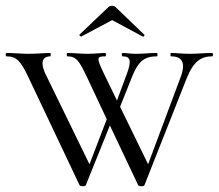

<svg xmlns="http://www.w3.org/2000/svg" viewBox="-25 -655 772 678"><path d="M262 -526 371 -584 479 -526C482 -524 488 -531 484 -533L382 -631C376 -636 365 -636 359 -631L256 -533C253 -531 260 -525 262 -526ZM724 -468C694 -468 678 -465 645 -465C616 -465 600 -468 579 -468C576 -468 576 -456 579 -456C618 -456 632 -434 613 -383L498 -75L399 -278L441 -383C464 -442 488 -456 529 -456C532 -456 532 -468 529 -468C500 -468 487 -465 455 -465C433 -465 422 -468 408 -468C404 -468 404 -456 408 -456C436 -456 441 -441 421 -389L388 -300L342 -395C316 -450 315 -456 347 -456C350 -456 350 -468 347 -468C331 -468 310 -465 284 -465C259 -465 235 -468 213 -468C210 -468 210 -456 213 -456C245 -456 255 -439 281 -385L352 -234L291 -75L135 -395C113 -443 132 -456 152 -456C155 -456 155 -468 152 -468C133 -468 108 -465 75 -465C51 -465 22 -468 -2 -468C-6 -468 -6 -456 -2 -456C34 -456 48 -439 74 -385L256 -1C259 4 276 4 278 -1L363 -212L463 -1C465 4 483 4 485 -1L634 -378C659 -440 686 -456 724 -456C728 -456 728 -468 724 -468Z"/></svg>

Font: Cormorant SC
Style: Regular
Weight: 400
Designer: Christian Thalmann (Catharsis Fonts)
Version: Version 1.000;PS 001.000;hotconv 1.0.70;makeotf.lib2.5.58329